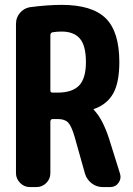

<svg xmlns="http://www.w3.org/2000/svg" viewBox="-20 -760 540 780"><path d="M214.8 -383.8Q273.4 -383.8 301.3 -412.6Q329.1 -441.4 329.1 -507.8Q329.1 -574.2 304.7 -603Q280.3 -631.8 230.5 -631.8Q210.9 -631.8 193.4 -628.9Q185.5 -627 184.6 -618.2V-391.6Q184.6 -383.8 194.3 -383.8ZM423.8 -194.3 467.8 -53.7Q473.6 -34.2 461.4 -17.1Q449.2 0 427.7 0H397.5Q372.1 0 352.1 -15.6Q332 -31.2 325.2 -54.7L283.2 -204.1Q270.5 -248 256.8 -262.2Q243.2 -276.4 214.8 -276.4H194.3Q185.5 -276.4 184.6 -266.6V-56.6Q184.6 -33.2 168 -16.6Q151.4 0 127.9 0H101.6Q78.1 0 61.5 -17.1Q44.9 -34.2 44.9 -56.6V-663.1Q44.9 -688.5 60.5 -707Q76.2 -725.6 99.6 -730.5Q171.9 -740.2 230.5 -740.2Q354.5 -740.2 409.7 -685.5Q464.8 -630.9 464.8 -507.8Q464.8 -424.8 439.9 -380.4Q415 -335.9 362.3 -317.4Q360.4 -317.4 360.4 -315.4Q360.4 -314.5 361.3 -313.5Q397.5 -276.4 423.8 -194.3Z"/></svg>

Font: Rounded Mgen+ 1mn bold
Style: Bold
Weight: 700
Designer: [Source Han Sans]
Ryoko NISHIZUKA  (kana & ideographs); Paul D. Hunt (Latin, Greek & Cyrillic); Wenlong ZHANG  (bopomofo
Version: Version 1.059.20150602